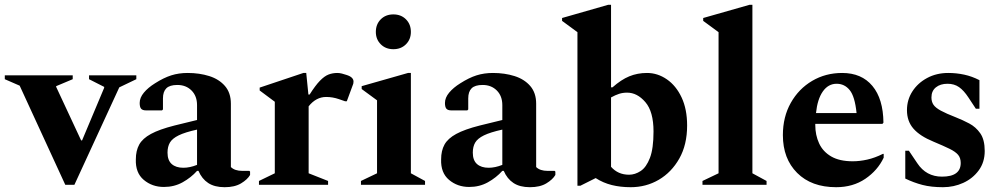

<svg xmlns="http://www.w3.org/2000/svg" viewBox="-56 -770 4177 800"><path d="M216 0 26 -413 -36 -440V-456H247V-440L178 -411V-408L282 -185H286L378 -404V-408L315 -440V-456H512V-440L441 -406L254 0Z M627 9Q578 9 543 -20.5Q508 -50 510 -106Q510 -142 524 -167.5Q538 -193 573 -212Q608 -231 671 -247L765 -270V-332Q765 -370 742 -393Q719 -416 683 -416Q651 -416 637 -402Q623 -388 623 -360V-314L619 -310H553Q538 -310 532 -317Q526 -324 526 -341Q526 -363 543.5 -384Q561 -405 590 -423Q626 -446 657.5 -456Q689 -466 726 -466Q775 -466 816 -453Q857 -440 881.5 -411.5Q906 -383 906 -338V-74Q922 -58 954 -58H983L986 -55V-41Q975 -22 948.5 -6Q922 10 880 10Q838 10 811.5 -7.5Q785 -25 771 -58H765Q740 -30 705 -10.5Q670 9 627 9ZM642 -134Q642 -102 659.5 -86.5Q677 -71 708 -71Q735 -71 765 -83V-230Q715 -219 688.5 -206Q662 -193 652 -176Q642 -159 642 -134Z M1023 0V-16L1089 -48V-346L1026 -393V-405L1208 -466H1220L1229 -376H1234Q1258 -414 1277 -433.5Q1296 -453 1313 -459.5Q1330 -466 1350 -466Q1358 -466 1368.5 -463.5Q1379 -461 1387 -458Q1417 -449 1417 -430Q1417 -421 1413 -413L1389 -348H1382L1356 -357Q1330 -366 1303 -366Q1261 -366 1230 -327V-48L1311 -16V0Z M1583 -565Q1551 -565 1530.5 -585.5Q1510 -606 1510 -637Q1510 -669 1530.5 -689.5Q1551 -710 1583 -710Q1615 -710 1635.5 -689.5Q1656 -669 1656 -637Q1656 -606 1635.5 -585.5Q1615 -565 1583 -565ZM1448 0V-16L1515 -48V-352L1451 -399V-411L1644 -466H1656V-48L1715 -16V0Z M1899 9Q1850 9 1815 -20.5Q1780 -50 1782 -106Q1782 -142 1796 -167.5Q1810 -193 1845 -212Q1880 -231 1943 -247L2037 -270V-332Q2037 -370 2014 -393Q1991 -416 1955 -416Q1923 -416 1909 -402Q1895 -388 1895 -360V-314L1891 -310H1825Q1810 -310 1804 -317Q1798 -324 1798 -341Q1798 -363 1815.5 -384Q1833 -405 1862 -423Q1898 -446 1929.5 -456Q1961 -466 1998 -466Q2047 -466 2088 -453Q2129 -440 2153.5 -411.5Q2178 -383 2178 -338V-74Q2194 -58 2226 -58H2255L2258 -55V-41Q2247 -22 2220.5 -6Q2194 10 2152 10Q2110 10 2083.5 -7.5Q2057 -25 2043 -58H2037Q2012 -30 1977 -10.5Q1942 9 1899 9ZM1914 -134Q1914 -102 1931.5 -86.5Q1949 -71 1980 -71Q2007 -71 2037 -83V-230Q1987 -219 1960.5 -206Q1934 -193 1924 -176Q1914 -159 1914 -134Z M2350 4V-636L2286 -683V-695L2478 -750H2490V-406H2496Q2532 -438 2566 -452Q2600 -466 2640 -466Q2684 -466 2722.5 -439.5Q2761 -413 2784 -364Q2807 -315 2807 -247Q2807 -167 2774.5 -109.5Q2742 -52 2689 -21Q2636 10 2572 10Q2529 10 2493 1Q2457 -8 2426 -28L2362 4ZM2557 -384Q2539 -384 2523.5 -379Q2508 -374 2490 -364V-75Q2519 -42 2565 -42Q2590 -42 2613.5 -57.5Q2637 -73 2652 -112Q2667 -151 2667 -222Q2667 -305 2633 -344.5Q2599 -384 2557 -384Z M2871 0V-16L2938 -48V-636L2874 -683V-695L3067 -750H3079V-48L3138 -16V0Z M3428 10Q3325 10 3265.5 -49.5Q3206 -109 3206 -207Q3206 -283 3239 -341.5Q3272 -400 3328 -433Q3384 -466 3453 -466Q3534 -466 3579 -412Q3624 -358 3625 -259L3621 -254H3341V-249Q3341 -207 3357 -172.5Q3373 -138 3407.5 -118Q3442 -98 3497 -98Q3526 -98 3557.5 -105Q3589 -112 3623 -129H3626V-113Q3601 -60 3549.5 -25Q3498 10 3428 10ZM3430 -421Q3395 -421 3372.5 -389Q3350 -357 3344 -299H3513Q3506 -368 3484.5 -394.5Q3463 -421 3430 -421Z M3873 10Q3824 10 3787.5 0.5Q3751 -9 3716 -26V-142H3731L3766 -90Q3803 -34 3869 -34Q3947 -34 3947 -91Q3947 -112 3936 -125Q3925 -138 3900.5 -150Q3876 -162 3833 -180Q3777 -203 3750 -234Q3723 -265 3723 -311Q3723 -354 3745.5 -389Q3768 -424 3807 -445Q3846 -466 3895 -466Q3929 -466 3961.5 -459Q3994 -452 4025 -436V-317H4010L3979 -364Q3960 -393 3940 -407Q3920 -421 3892 -421Q3862 -421 3843.5 -406Q3825 -391 3825 -364Q3825 -346 3833.5 -333.5Q3842 -321 3864 -309Q3886 -297 3927 -281Q3955 -270 3982.5 -255.5Q4010 -241 4028.5 -214.5Q4047 -188 4047 -141Q4047 -94 4022 -60Q3997 -26 3957.5 -8Q3918 10 3873 10Z"/></svg>

Font: Spectral
Style: Bold
Weight: 700
Designer: Jean-Baptiste Levee
Foundry: Production Type
Version: Version 2.001